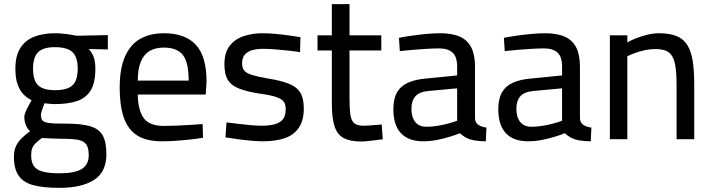

<svg xmlns="http://www.w3.org/2000/svg" viewBox="-20 -670 3425 924"><path d="M266 234Q188 234 140 221Q92 208 69.5 175Q47 142 47 85Q47 56 56 35.5Q65 15 82 -2.5Q99 -20 125 -39Q112 -49 104.5 -67.5Q97 -86 97 -109Q97 -116 102.5 -130Q108 -144 116.5 -159.5Q125 -175 132 -188Q111 -198 93.5 -215.5Q76 -233 65 -263Q54 -293 54 -339Q54 -401 77.5 -438.5Q101 -476 144 -493Q187 -510 244 -510Q271 -510 301 -506Q331 -502 348 -498L499 -501V-432L407 -434Q421 -420 430 -397.5Q439 -375 439 -339Q439 -273 417 -236Q395 -199 351.5 -184Q308 -169 242 -169Q235 -169 218.5 -170.5Q202 -172 194 -173Q189 -160 183 -142.5Q177 -125 177 -119Q177 -104 180.5 -96Q184 -88 196 -83Q208 -78 232 -76.5Q256 -75 298 -75Q369 -75 412 -63Q455 -51 473.5 -19.5Q492 12 492 72Q492 158 432.5 196Q373 234 266 234ZM266 164Q339 164 373 143.5Q407 123 407 77Q407 42 395.5 25.5Q384 9 358 3.5Q332 -2 288 -2Q278 -2 262.5 -2.5Q247 -3 230.5 -3.5Q214 -4 200.5 -5Q187 -6 182 -6Q163 8 151 20Q139 32 134.5 45Q130 58 130 77Q130 108 141.5 127Q153 146 183 155Q213 164 266 164ZM244 -236Q304 -236 329 -259.5Q354 -283 354 -339Q354 -395 329 -419Q304 -443 244 -443Q188 -443 163.5 -419Q139 -395 139 -339Q139 -283 163.5 -259.5Q188 -236 244 -236Z M759 10Q683 10 639 -19Q595 -48 575.5 -105Q556 -162 556 -247Q556 -341 582 -399Q608 -457 655.5 -483.5Q703 -510 769 -510Q871 -510 922.5 -454.5Q974 -399 974 -277L970 -215H643Q644 -141 671 -102.5Q698 -64 769 -64Q797 -64 831 -65.5Q865 -67 898.5 -69Q932 -71 955 -73L957 -7Q933 -3 898 1Q863 5 826.5 7.5Q790 10 759 10ZM643 -282H888Q888 -370 860 -405.5Q832 -441 769 -441Q728 -441 700.5 -425Q673 -409 658 -374Q643 -339 643 -282Z M1245 10Q1221 10 1187.5 7Q1154 4 1122 -0.5Q1090 -5 1065 -9L1070 -81Q1095 -78 1126.5 -74Q1158 -70 1188 -67.5Q1218 -65 1237 -65Q1276 -65 1302 -72Q1328 -79 1341.5 -96Q1355 -113 1355 -145Q1355 -169 1344.5 -182Q1334 -195 1306.5 -204Q1279 -213 1226 -220Q1170 -229 1132.5 -243Q1095 -257 1077.5 -284Q1060 -311 1060 -361Q1060 -418 1086 -450.5Q1112 -483 1154 -496.5Q1196 -510 1242 -510Q1271 -510 1305 -507Q1339 -504 1371 -499.5Q1403 -495 1426 -491L1424 -419Q1400 -423 1367.5 -426.5Q1335 -430 1303 -432.5Q1271 -435 1247 -435Q1218 -435 1195 -429Q1172 -423 1158.5 -407.5Q1145 -392 1145 -365Q1145 -344 1155 -331Q1165 -318 1192 -309.5Q1219 -301 1271 -292Q1333 -282 1370.5 -267Q1408 -252 1425 -224.5Q1442 -197 1442 -148Q1442 -90 1418 -55Q1394 -20 1350.5 -5Q1307 10 1245 10Z M1718 11Q1666 11 1635 -5Q1604 -21 1590.5 -60.5Q1577 -100 1577 -172V-427H1508V-500H1577V-650H1662V-500H1815V-427H1662V-196Q1662 -145 1666.5 -116.5Q1671 -88 1685.5 -76.5Q1700 -65 1731 -65Q1741 -65 1756.5 -66Q1772 -67 1788.5 -68.5Q1805 -70 1817 -71L1822 0Q1808 2 1788.5 4.5Q1769 7 1750 9Q1731 11 1718 11Z M2017 10Q1946 10 1909.5 -29Q1873 -68 1873 -144Q1873 -194 1890.5 -225Q1908 -256 1943.5 -272Q1979 -288 2030 -292L2180 -307V-348Q2180 -397 2158 -417Q2136 -437 2094 -437Q2068 -437 2033.5 -435Q1999 -433 1964.5 -430Q1930 -427 1904 -424L1900 -488Q1924 -493 1958.5 -498Q1993 -503 2030.5 -506.5Q2068 -510 2099 -510Q2157 -510 2194 -493Q2231 -476 2248.5 -440.5Q2266 -405 2266 -349V-99Q2268 -78 2283 -68.5Q2298 -59 2321 -56L2318 10Q2304 10 2290.5 9Q2277 8 2265 6Q2253 4 2243 1Q2228 -4 2216 -11.5Q2204 -19 2193 -29Q2174 -21 2145 -12Q2116 -3 2083 3.5Q2050 10 2017 10ZM2032 -60Q2058 -60 2086 -64.5Q2114 -69 2139 -76Q2164 -83 2180 -89V-245L2041 -232Q1998 -228 1979 -206.5Q1960 -185 1960 -146Q1960 -106 1978.5 -83Q1997 -60 2032 -60Z M2522 10Q2451 10 2414.5 -29Q2378 -68 2378 -144Q2378 -194 2395.5 -225Q2413 -256 2448.5 -272Q2484 -288 2535 -292L2685 -307V-348Q2685 -397 2663 -417Q2641 -437 2599 -437Q2573 -437 2538.5 -435Q2504 -433 2469.5 -430Q2435 -427 2409 -424L2405 -488Q2429 -493 2463.5 -498Q2498 -503 2535.5 -506.5Q2573 -510 2604 -510Q2662 -510 2699 -493Q2736 -476 2753.5 -440.5Q2771 -405 2771 -349V-99Q2773 -78 2788 -68.5Q2803 -59 2826 -56L2823 10Q2809 10 2795.5 9Q2782 8 2770 6Q2758 4 2748 1Q2733 -4 2721 -11.5Q2709 -19 2698 -29Q2679 -21 2650 -12Q2621 -3 2588 3.5Q2555 10 2522 10ZM2537 -60Q2563 -60 2591 -64.5Q2619 -69 2644 -76Q2669 -83 2685 -89V-245L2546 -232Q2503 -228 2484 -206.5Q2465 -185 2465 -146Q2465 -106 2483.5 -83Q2502 -60 2537 -60Z M2915 0V-500H2999V-466Q3016 -476 3041.5 -486Q3067 -496 3095.5 -503Q3124 -510 3150 -510Q3202 -510 3235.5 -496.5Q3269 -483 3287.5 -453.5Q3306 -424 3313.5 -377.5Q3321 -331 3321 -264V0H3236V-261Q3236 -324 3228.5 -362Q3221 -400 3199.5 -417Q3178 -434 3133 -434Q3109 -434 3083.5 -428.5Q3058 -423 3036 -415Q3014 -407 2999 -399V0Z"/></svg>

Font: Cairo Play Medium
Style: Regular
Weight: 500
Version: Version 3.119